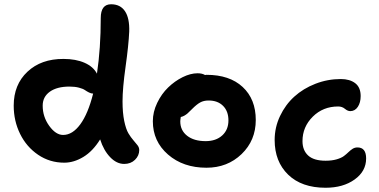

<svg xmlns="http://www.w3.org/2000/svg" viewBox="-20 -842 1796 909"><path d="M284.2 -71.8Q215.8 -71.8 160.6 -109.1Q105.5 -146.5 75.2 -208Q44.9 -269.5 44.9 -341.8Q44.9 -441.4 109.9 -502.4Q174.8 -563.5 280.8 -563Q338.9 -563 380.4 -544.7Q421.9 -526.4 439 -493.2Q457 -612.8 457 -756.8Q457 -821.8 505.9 -821.8Q549.8 -821.8 571.8 -788.8Q593.8 -755.9 591.8 -692.9Q588.9 -628.4 574.5 -526.1Q560.1 -423.8 560.1 -361.8Q560.1 -308.6 568.1 -269.5Q576.2 -230.5 587.9 -210.9Q599.6 -191.4 611.3 -178.2Q623 -165 631.1 -154.3Q639.2 -143.6 639.2 -131.8Q639.2 -105 619.1 -85.4Q599.1 -65.9 567.9 -65.9Q532.2 -65.9 501.5 -97.9Q470.7 -129.9 454.1 -182.1Q419.4 -126 374.5 -98.9Q329.6 -71.8 284.2 -71.8ZM182.1 -341.8Q182.1 -289.1 213.1 -246.1Q244.1 -203.1 278.8 -203.1Q323.2 -203.1 360.1 -253.4Q397 -303.7 420.9 -398.9Q411.6 -398.9 401.4 -404.1Q391.1 -409.2 382.1 -415.5Q373 -421.9 353.8 -427Q334.5 -432.1 309.1 -432.1Q250 -432.1 216.1 -408Q182.1 -383.8 182.1 -341.8Z M957.5 -47.9Q847.2 -47.9 775.4 -110.4Q703.6 -172.9 703.6 -268.1Q703.6 -312 724.1 -354.7Q744.6 -397.5 775.9 -427.7Q807.1 -458 844.5 -476.6Q881.8 -495.1 915.5 -495.1Q937 -495.1 950.7 -486.8Q951.7 -486.8 953.9 -487.3Q956.1 -487.8 957.5 -487.8Q1066.9 -487.8 1128.9 -430.2Q1190.9 -372.6 1190.9 -273.9Q1190.9 -177.2 1123.8 -112.5Q1056.6 -47.9 957.5 -47.9ZM833.5 -267.1Q833.5 -224.6 866 -199.2Q898.4 -173.8 953.6 -173.8Q1002.4 -173.8 1032 -200.7Q1061.5 -227.5 1061.5 -272Q1061.5 -315.4 1036.1 -340.8Q1010.7 -366.2 967.8 -366.2Q944.3 -366.2 927.7 -356.9Q911.1 -347.7 890.6 -327.1Q888.7 -325.2 885.7 -322.3Q873.5 -310.1 867.7 -304.9Q861.8 -299.8 853.5 -294.9Q845.2 -290 835.9 -288.1Q833.5 -273.4 833.5 -267.1Z M1521.5 46.9Q1408.2 46.9 1344.2 -15.1Q1280.3 -77.1 1280.3 -179.2Q1280.3 -238.8 1305.7 -292.5Q1331.1 -346.2 1373.3 -384.5Q1415.5 -422.9 1473.1 -445.3Q1530.8 -467.8 1593.3 -467.8Q1636.2 -467.8 1661.9 -448Q1687.5 -428.2 1687.5 -387.2Q1687.5 -356.4 1674.1 -336.2Q1660.6 -315.9 1638.2 -315.9Q1626 -315.9 1612.8 -326.9Q1599.6 -337.9 1581.1 -337.9Q1509.3 -337.9 1460.7 -289.6Q1412.1 -241.2 1412.1 -173.8Q1412.1 -130.4 1439 -105.7Q1465.8 -81.1 1521.5 -81.1Q1551.3 -81.1 1573.7 -87.6Q1596.2 -94.2 1608.2 -103.3Q1620.1 -112.3 1629.6 -121.6Q1639.2 -130.9 1649.4 -137.5Q1659.7 -144 1672.4 -144Q1713.4 -144 1713.4 -91.8Q1713.4 -31.2 1658.9 7.8Q1604.5 46.9 1521.5 46.9Z"/></svg>

Font: Shantell Sans Irregular Bouncy
Style: Regular
Weight: 600
Designer: Stephen Nixon, Anya Danilova, Shantell Martin
Foundry: Arrow Type
Version: Version 1.006;[9816181b4]